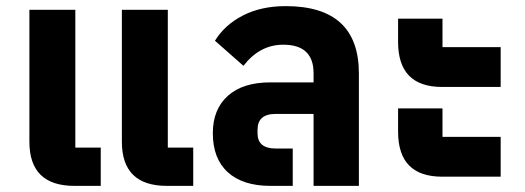

<svg xmlns="http://www.w3.org/2000/svg" viewBox="-20 -607 1715 627"><path d="M223 0Q76 0 76 -144V-575H226V-125H309V0ZM525 0Q378 0 378 -144V-575H528V-125H611V0Z M913 -587Q1152 -587 1152 -367V0H1004V-235H880Q821 -235 821 -183V-172Q821 -122 880 -122H936V0H863Q773 0 724 -44.5Q675 -89 675 -172Q675 -250 724 -294Q773 -338 863 -338H1004V-368Q1004 -461 905 -461Q828 -461 775 -392L682 -474Q714 -526 773.5 -556.5Q833 -587 913 -587Z M1424 -323Q1280 -323 1280 -470V-546H1425V-453H1615V-323ZM1424 -30Q1280 -30 1280 -177V-253H1425V-160H1615V-30Z"/></svg>

Font: Anuphan
Style: Bold
Weight: 700
Designer: Mike Abbink, Paul van der Laan, Pieter van Rosmalen, Mint Tantisuwanna
Foundry: Bold Monday; Cadson Demak
Version: Version 3.002;hotconv 1.0.109;makeotfexe 2.5.65596